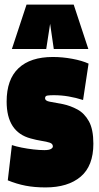

<svg xmlns="http://www.w3.org/2000/svg" viewBox="-20 -809 434 839"><path d="M14 -21 32 -175Q50 -169 75 -164Q100 -159 126.5 -156Q153 -153 174 -153Q194 -153 202.5 -158Q211 -163 211 -169Q211 -181 197.5 -185.5Q184 -190 161.5 -193.5Q139 -197 114 -204Q9 -232 9 -365Q9 -462 61 -511Q113 -560 211 -560Q253 -560 296 -552Q339 -544 367 -531L343 -372Q312 -382 280 -387.5Q248 -393 215 -393Q198 -393 187.5 -391.5Q177 -390 177 -380Q177 -368 198 -364.5Q219 -361 255 -354Q288 -347 318.5 -330.5Q349 -314 368.5 -279Q388 -244 388 -181Q388 -84 332.5 -37Q277 10 179 10Q131 10 92 2.5Q53 -5 14 -21ZM32 -595 96 -789H302L366 -595H215L199 -705L182 -595Z"/></svg>

Font: Georama Condensed Black
Style: Regular
Weight: 900
Width: 3
Designer: Jean-Baptiste Levee
Foundry: Production Type
Version: Version 1.000